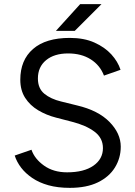

<svg xmlns="http://www.w3.org/2000/svg" viewBox="-20 -895 654 927"><path d="M317 12Q259 12 214 -0.5Q169 -13 136 -35.5Q103 -58 82 -85.5Q61 -113 51 -144L132 -172Q147 -128 192.5 -95.5Q238 -63 304 -63Q385 -63 431 -95Q477 -127 477 -180Q477 -229 436 -259.5Q395 -290 328 -307L251 -327Q204 -339 164.5 -362.5Q125 -386 101.5 -422.5Q78 -459 78 -510Q78 -605 139.5 -658.5Q201 -712 317 -712Q386 -712 436 -689.5Q486 -667 517.5 -632.5Q549 -598 562 -558L482 -530Q463 -580 418 -608.5Q373 -637 309 -637Q242 -637 202.5 -604.5Q163 -572 163 -516Q163 -468 194 -442.5Q225 -417 275 -405L352 -386Q454 -362 508.5 -306.5Q563 -251 563 -187Q563 -132 535 -86.5Q507 -41 452.5 -14.5Q398 12 317 12ZM250 -746 367 -875H470L341 -746Z"/></svg>

Font: Figtree
Style: Regular
Weight: 400
Designer: Erik Kennedy
Foundry: Erik Kennedy
Version: Version 2.002